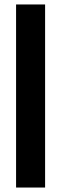

<svg xmlns="http://www.w3.org/2000/svg" viewBox="-20 -740 274 860"><path d="M52 100V-720H182V100Z"/></svg>

Font: HostGroteskBold
Style: Bold
Weight: 700
Designer: Doukan Karapınar based on Poppins by Indian Type Foundry, Jonny Pinhorn
Foundry: Element Type
Version: Version 1.001; ttfautohint (v1.8.4.7-5d5b)